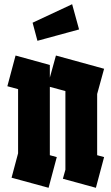

<svg xmlns="http://www.w3.org/2000/svg" viewBox="-20 -894 530 913"><path d="M211 -1 35 -49 66 -165V-470L15 -484L54 -630L217 -585V-584V-525L246 -630L475 -567L442 -447V-156L475 -147L436 -1L279 -44L291 -87V-461L217 -481V-156L250 -147ZM356 -754 158 -700 135 -786 323 -874Z"/></svg>

Font: Blaka Ink
Style: Regular
Weight: 400
Designer: Mohamed Gaber
Foundry: Kief Type Foundry
Version: Version 1.003; ttfautohint (v1.8.4.7-5d5b)